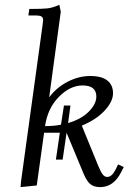

<svg xmlns="http://www.w3.org/2000/svg" viewBox="-20 -766 550 793"><path d="M64.9 6.8 66.9 -17.1 155.8 -662.1Q158.2 -681.6 158.2 -683.1Q158.2 -693.4 151.4 -697.8Q144.5 -702.1 127 -702.1H97.2L101.1 -729Q154.3 -729 176 -731.4Q197.8 -733.9 225.1 -746.1L231 -717.8L183.1 -363.8Q213.4 -404.8 259.5 -428.5Q305.7 -452.1 352.1 -452.1Q400.4 -452.1 423.6 -433.3Q446.8 -414.6 446.8 -380.9Q446.8 -346.2 411.9 -308.8Q377 -271.5 317.9 -247.1L386.2 -80.1Q396.5 -55.2 404.5 -45.2Q412.6 -35.2 422.9 -35.2Q441.9 -35.2 457 -64.9L467.8 -86.9L491.2 -76.2L480 -54.2Q448.7 6.8 394 6.8Q368.7 6.8 353.5 -5.1Q338.4 -17.1 325.2 -48.8L254.9 -217.8L238.8 -106.9H210.9L227.1 -217.8H162.1L131.8 0ZM166 -245.1Q202.1 -245.1 231.9 -251L244.1 -330.1H271L261.2 -257.8Q315.4 -273.4 346.7 -304.9Q377.9 -336.4 377.9 -367.2Q377.9 -413.1 320.8 -413.1Q270 -413.1 223.4 -366.2Q176.8 -319.3 166 -245.1Z"/></svg>

Font: Dihjauti
Style: Italic
Weight: 400
Italic angle: -9°
Designer: T. Christopher White
Version: Version 3.0.0